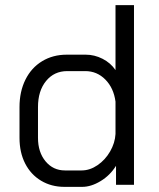

<svg xmlns="http://www.w3.org/2000/svg" viewBox="-20 -720 618 748"><path d="M56 -183V-303Q56 -363 79 -409.5Q102 -456 144 -481.5Q186 -507 240 -507H314Q348 -507 379.5 -491Q411 -475 430 -447V-700H502V0H432V-74Q409 -37 372 -14.5Q335 8 300 8H231Q180 8 140 -16Q100 -40 78 -83Q56 -126 56 -183ZM298 -56Q330 -56 360 -76.5Q390 -97 409 -130Q428 -163 430 -198V-324Q423 -377 390.5 -410Q358 -443 312 -443H242Q191 -443 159.5 -404.5Q128 -366 128 -303V-183Q128 -127 157.5 -91.5Q187 -56 233 -56Z"/></svg>

Font: Stavian Regular
Style: Regular
Weight: 400
Version: Version 1.000; ttfautohint (v1.6)